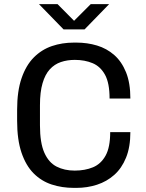

<svg xmlns="http://www.w3.org/2000/svg" viewBox="-20 -903 710 933"><path d="M338.8 10Q281 10 230.9 -6.5Q180.8 -23 143.2 -60.8Q105.8 -98.5 84.5 -161.2Q63.2 -224 63.2 -316.5V-369.5Q63.2 -460.5 84.9 -523.2Q106.5 -586 144.5 -624.1Q182.5 -662.2 232.2 -679.1Q282 -696 339 -696H351.5Q404 -696 451.4 -681.8Q498.8 -667.5 535 -635.8Q571.2 -604 592.4 -551.9Q613.5 -499.8 613.5 -424.2H512.5Q512.5 -499 490.4 -539.5Q468.2 -580 430 -596Q391.8 -612 343.5 -612Q307 -612 275.9 -601.5Q244.8 -591 222 -566.1Q199.2 -541.2 186.8 -498.6Q174.2 -456 174.2 -392V-294Q174.2 -208.8 195.5 -160.9Q216.8 -113 254.9 -93.5Q293 -74 343 -74Q393 -74 431.8 -90.1Q470.5 -106.2 493 -146.6Q515.5 -187 515.5 -260.8H613.5Q613.5 -188.5 592.5 -136.9Q571.5 -85.2 535.1 -53Q498.8 -20.8 451.4 -5.4Q404 10 351.2 10ZM288.8 -760.2 169.5 -882.8H259.8L356.2 -785.5H323.5L420.8 -882.8H510.2L391 -760.2Z"/></svg>

Font: Chivo Medium
Style: Regular
Weight: 500
Designer: Hector Gatti
Foundry: Omnibus-Type
Version: Version 2.002